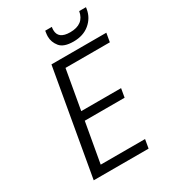

<svg xmlns="http://www.w3.org/2000/svg" viewBox="-211 -996 990 1106"><g transform="rotate(-30 284.0 -443.0)"><path d="M538 -873Q529 -820 487 -785Q445 -750 380 -750Q315 -750 290 -781Q265 -812 265 -849Q265 -860 267 -873L269 -886H313Q311 -875 311 -866Q311 -806 390 -806Q481 -806 495 -886H540ZM263 -642 217 -381H482L472 -323H207L160 -58H455L445 0H80L203 -700H568L558 -642Z"/></g></svg>

Font: Fz Poppins Light
Style: Italic
Weight: 300
Italic angle: -10°
Designer: Ninad Kale (Devanagari), Jonny Pinhorn (Latin)
Foundry: Indian Type Foundry
Version: Vit hóa bi Vntype.Com & FontZin.Com